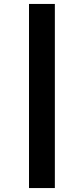

<svg xmlns="http://www.w3.org/2000/svg" viewBox="-20 -731 425 973"><path d="M127 222V-711H258V222Z"/></svg>

Font: Ysabeau Office Black
Style: Regular
Weight: 900
Designer: Christian Thalmann (Catharsis Fonts)
Version: Version 2.001;gftools[0.9.30]; featfreeze: tnum,lnum,ss02